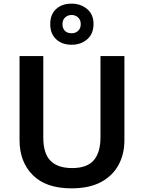

<svg xmlns="http://www.w3.org/2000/svg" viewBox="-20 -1021 788 1051"><path d="M661 -252Q661 -178 629 -118.5Q597 -59 533 -24.5Q469 10 371 10Q232 10 159.5 -62.5Q87 -135 87 -254V-714H217V-268Q217 -181 256.5 -141Q296 -101 375 -101Q457 -101 493.5 -144Q530 -187 530 -269V-714H661ZM372 -776Q320 -776 287.5 -806Q255 -836 255 -889Q255 -942 287 -971.5Q319 -1001 372 -1001Q422 -1001 457 -971.5Q492 -942 492 -890Q492 -836 457.5 -806Q423 -776 372 -776ZM372 -839Q394 -839 408 -852.5Q422 -866 422 -889Q422 -912 407.5 -925.5Q393 -939 372 -939Q351 -939 336.5 -925.5Q322 -912 322 -889Q322 -866 335 -852.5Q348 -839 372 -839Z"/></svg>

Font: Noto Sans Nag Mundari SemiBold
Style: Regular
Weight: 600
Version: Version 1.000